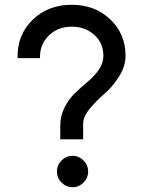

<svg xmlns="http://www.w3.org/2000/svg" viewBox="-20 -776 601 806"><path d="M233 -247Q233 -290 251.5 -326Q270 -362 296.5 -387Q323 -412 350 -434.5Q377 -457 395.5 -484.5Q414 -512 414 -542Q414 -595 376 -629.5Q338 -664 281 -664Q222 -664 184 -626Q146 -588 148 -532H54Q51 -628 116 -692Q181 -756 281 -756Q378 -756 442.5 -695Q507 -634 507 -542Q507 -497 479 -453.5Q451 -410 418 -382Q385 -354 357 -320Q329 -286 329 -256V-191H233ZM285 10Q258 10 238.5 -9.5Q219 -29 219 -56Q219 -83 238.5 -102.5Q258 -122 285 -122Q311 -122 330.5 -102.5Q350 -83 350 -56Q350 -29 330.5 -9.5Q311 10 285 10Z"/></svg>

Font: Oakes Grotesk Medium
Style: Italic
Weight: 500
Italic angle: -8°
Designer: Samuel Oakes
Foundry: Samuel Oakes
Version: Version 1.000;PS 001.000;hotconv 1.0.88;makeotf.lib2.5.64775